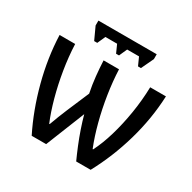

<svg xmlns="http://www.w3.org/2000/svg" viewBox="-157 -867 1024 1024"><g transform="rotate(30 354.5 -355.0)"><path d="M524 -710V-680L488 -604H470L448 -653H375L353 -604H335L313 -653H241L219 -604H200L165 -680V-710ZM679 -540Q673 -399 633 -260.5Q593 -122 527 0H438Q422 -35 405 -76.5Q388 -118 373.5 -160.5Q359 -203 349 -240L253 0H164Q103 -122 66 -262.5Q29 -403 24 -540H120Q123 -464 136 -384.5Q149 -305 169 -232Q189 -159 213 -102H216Q225 -128 237 -158Q249 -188 259 -212L317 -348Q307 -397 302 -446Q297 -495 295 -540H390Q393 -467 405 -389.5Q417 -312 436.5 -237.5Q456 -163 481 -101H484Q512 -156 533 -227.5Q554 -299 567 -379Q580 -459 582 -540Z"/></g></svg>

Font: Noto Sans Condensed Medium
Style: Regular
Weight: 500
Width: 3
Designer: Monotype Design Team
Foundry: Monotype Imaging Inc.
Version: Version 2.013; ttfautohint (v1.8.4.7-5d5b)